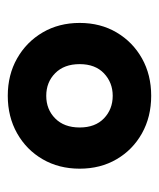

<svg xmlns="http://www.w3.org/2000/svg" viewBox="22 -812 409 494"><g transform="rotate(90 227.0 -565.5)"><path d="M227 -380.5Q173 -380.5 130.8 -404.5Q88.5 -428.5 64 -470.2Q39.5 -512 39.5 -565.5Q39.5 -619 64 -660.5Q88.5 -702 130.8 -725.8Q173 -749.5 227 -749.5Q281 -749.5 323.5 -725.8Q366 -702 390.2 -660.5Q414.5 -619 414.5 -565.5Q414.5 -512 390.2 -470.2Q366 -428.5 323.5 -404.5Q281 -380.5 227 -380.5ZM227 -479.5Q262 -479.5 285.2 -502.5Q308.5 -525.5 308.5 -565.5Q308.5 -605.5 285 -628Q261.5 -650.5 227 -650.5Q193 -650.5 169.2 -628Q145.5 -605.5 145.5 -565.5Q145.5 -525.5 168.8 -502.5Q192 -479.5 227 -479.5Z"/></g></svg>

Font: Encode Sans Condensed ExtraBold
Style: Regular
Weight: 800
Width: 3
Designer: Multiple Designers
Foundry: Impallari Type
Version: Version 3.000; ttfautohint (v1.8.3) -l 8 -r 50 -G 200 -x 14 